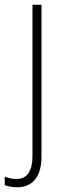

<svg xmlns="http://www.w3.org/2000/svg" viewBox="-54 -549 279 810"><path d="M19 241C78 241 121 202 121 113V-529H83V109C83 172 61 206 16 206C-1 206 -18 203 -34 196V232C-21 237 -3 241 19 241Z"/></svg>

Font: Noto Sans Myanmar UI SemiCondensed ExtraLight
Style: Regular
Weight: 200
Width: 4
Designer: Monotype Design Team
Foundry: Monotype Imaging Inc.
Version: Version 2.103